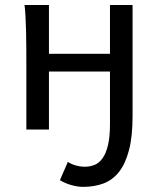

<svg xmlns="http://www.w3.org/2000/svg" viewBox="-20 -518 636 768"><path d="M510.3 -53.7Q510.3 28.8 495.8 83.3Q481.4 137.7 455.6 170.2Q429.7 202.6 393.3 216.1Q356.9 229.5 312.5 229.5Q290.5 229.5 265.4 222.4Q240.2 215.3 219.7 202.6L251.5 129.4Q262.7 137.7 281.5 143.3Q300.3 148.9 319.8 148.9Q339.8 148.9 358.2 141.6Q376.5 134.3 390.1 115.2Q403.8 96.2 411.9 63Q419.9 29.8 419.9 -22V-231.9H175.8V0H85.4V-258.8Q85.4 -294.4 85.2 -329.1Q85 -363.8 84.2 -394.8Q83.5 -425.8 82 -452.4Q80.6 -479 78.1 -498H175.8V-302.7H419.9V-498H510.3Z"/></svg>

Font: Andika Compact
Style: Regular
Weight: 400
Designer: Victor Gaultney, Annie Olsen, Julie Remington, Don Collingsworth, Eric Hays, Becca Hirsbrunner
Foundry: SIL International
Version: Version 5.000 ; LnSpcTght